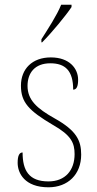

<svg xmlns="http://www.w3.org/2000/svg" viewBox="-20 -786 412 816"><path d="M156 -619V-606H159C199 -646 261 -721 284 -756V-766H240C222 -721 185 -665 156 -619ZM186 10C269 10 325 -45 325 -129C325 -189 305 -231 212 -283C137 -325 97 -361 97 -421C97 -475 127 -517 194 -517C257 -517 291 -486 291 -405C306 -405 312 -420 312 -447C312 -495 275 -542 196 -542C117 -542 69 -493 69 -422C69 -351 102 -316 205 -255C283 -211 297 -178 297 -131C297 -63 258 -15 186 -15C103 -15 76 -61 76 -138C62 -138 55 -124 55 -94C55 -50 85 10 186 10Z"/></svg>

Font: Noto Serif Devanagari SemiCondensed Thin
Style: Regular
Weight: 100
Width: 4
Designer: Universal Thirst, Indian Type Foundry and the Monotype Design Team
Foundry: Monotype Imaging Inc.
Version: Version 2.004